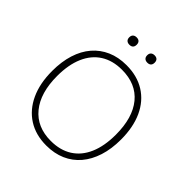

<svg xmlns="http://www.w3.org/2000/svg" viewBox="-233 -1046 1218 1218"><g transform="rotate(45 375.5 -437.5)"><path d="M375 8Q280 8 211 -36Q142 -80 104.5 -161Q67 -242 67 -353Q67 -437 88 -503.5Q109 -570 149 -616.5Q189 -663 246 -688Q303 -713 375 -713Q471 -713 540.5 -669.5Q610 -626 647 -545.5Q684 -465 684 -354Q684 -270 662.5 -203Q641 -136 601 -89Q561 -42 504 -17Q447 8 375 8ZM375 -33Q459 -33 518 -70.5Q577 -108 608 -179.5Q639 -251 639 -353Q639 -505 570.5 -588.5Q502 -672 375 -672Q292 -672 233 -634.5Q174 -597 143 -525.5Q112 -454 112 -353Q112 -202 181 -117.5Q250 -33 375 -33ZM457 -817Q441 -817 432 -825.5Q423 -834 423 -850Q423 -866 432 -874.5Q441 -883 457 -883Q473 -883 481.5 -874.5Q490 -866 490 -850Q490 -834 481.5 -825.5Q473 -817 457 -817ZM296 -817Q280 -817 271 -825.5Q262 -834 262 -850Q262 -866 271 -874.5Q280 -883 296 -883Q312 -883 320.5 -874.5Q329 -866 329 -850Q329 -834 320.5 -825.5Q312 -817 296 -817Z"/></g></svg>

Font: Nunito ExtraLight
Style: Regular
Weight: 200
Designer: Vernon Adams
Foundry: Vernon Adams
Version: Version 3.602;April 4, 2023;FontCreator 14.0.0.2856 64-bit